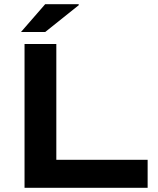

<svg xmlns="http://www.w3.org/2000/svg" viewBox="-20 -897 755 917"><path d="M80.1 -744.1 195.8 -877H356V-872.1L195.8 -744.1ZM97.2 0V-687H249V-133.8H685.1V0Z"/></svg>

Font: Archivo Expanded SemiBold
Style: Regular
Weight: 600
Width: 7
Designer: Hector Gatti
Foundry: Omnibus-Type
Version: Version 2.001